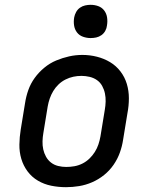

<svg xmlns="http://www.w3.org/2000/svg" viewBox="-20 -769 640 797"><path d="M254 8Q223 8 193 2Q163 -4 137.5 -19Q112 -34 94.5 -57.5Q77 -81 68.5 -109.5Q60 -138 60.5 -169Q61 -200 66 -231L84 -341Q88 -368 97.5 -395Q107 -422 124 -445.5Q141 -469 164 -488Q187 -507 213.5 -518Q240 -529 267 -535Q294 -541 322 -541Q353 -541 382.5 -533.5Q412 -526 437 -511Q462 -496 480 -472.5Q498 -449 506.5 -420.5Q515 -392 515 -361Q515 -330 509 -299L491 -189Q487 -162 477.5 -135.5Q468 -109 451.5 -85Q435 -61 412 -42.5Q389 -24 362.5 -12.5Q336 -1 308.5 3.5Q281 8 254 8ZM255 -76Q272 -76 289 -79Q306 -82 322 -90Q338 -98 351 -110.5Q364 -123 373.5 -138Q383 -153 388.5 -169.5Q394 -186 397 -203L415 -313Q418 -330 418.5 -347.5Q419 -365 415.5 -381.5Q412 -398 404 -412.5Q396 -427 382.5 -436.5Q369 -446 352 -450Q335 -454 318 -454Q301 -454 284.5 -450.5Q268 -447 252 -439Q236 -431 223 -418.5Q210 -406 201 -391Q192 -376 186.5 -360Q181 -344 178 -327L160 -217Q157 -200 156.5 -182.5Q156 -165 159.5 -149Q163 -133 171 -118.5Q179 -104 192 -94Q205 -84 221.5 -80Q238 -76 255 -76Q255 -76 255 -76Q255 -76 255 -76ZM356 -611Q340 -611 324.5 -616.5Q309 -622 299.5 -634.5Q290 -647 287.5 -663.5Q285 -680 288 -697Q290 -708 296 -719Q302 -730 312 -737Q322 -744 333.5 -746.5Q345 -749 356 -749Q373 -749 388 -743.5Q403 -738 412.5 -725.5Q422 -713 424.5 -696.5Q427 -680 424 -663Q423 -652 417 -641Q411 -630 401 -623Q391 -616 379.5 -613.5Q368 -611 356 -611Z"/></svg>

Font: Iosevka Slab Medium Extended
Style: Italic
Weight: 500
Width: 7
Italic angle: -9°
Monospace: yes
Designer: Belleve Invis
Foundry: Belleve Invis
Version: Version 11.1.0; ttfautohint (v1.8.3)